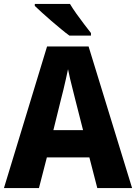

<svg xmlns="http://www.w3.org/2000/svg" viewBox="-20 -1044 688 971"><path d="M472 -93 432 -248H217L177 -93H0L218 -809H428L648 -93ZM360 -543Q355 -564 348 -591Q341 -618 334.5 -645.5Q328 -673 324 -694Q320 -674 313.5 -645.5Q307 -617 300.5 -589.5Q294 -562 289 -544L250 -386H400ZM334 -1024Q347 -1002 366.5 -974.5Q386 -947 406 -921Q426 -895 440 -877V-864H331Q314 -876 290 -896Q266 -916 240 -938Q214 -960 192 -980.5Q170 -1001 156 -1014V-1024Z"/></svg>

Font: Noto Sans Telugu UI SemiCondensed ExtraBold
Style: Regular
Weight: 800
Width: 4
Designer: Jelle Bosma - Monotype Design Team
Foundry: Monotype Imaging Inc.
Version: Version 2.005; ttfautohint (v1.8.4.7-5d5b)